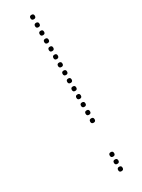

<svg xmlns="http://www.w3.org/2000/svg" viewBox="-193 -729 556 752"><g transform="rotate(-30 85.5 -352.5)"><path d="M110 -218Q100 -218 100 -228Q100 -238 110 -238Q120 -238 120 -228Q120 -218 110 -218ZM110 -254Q100 -254 100 -264Q100 -274 110 -274Q120 -274 120 -264Q120 -254 110 -254ZM110 -290Q100 -290 100 -300Q100 -310 110 -310Q120 -310 120 -300Q120 -290 110 -290ZM110 -326Q100 -326 100 -336Q100 -346 110 -346Q120 -346 120 -336Q120 -326 110 -326ZM110 -362Q100 -362 100 -372Q100 -382 110 -382Q120 -382 120 -372Q120 -362 110 -362ZM110 -398Q100 -398 100 -408Q100 -418 110 -418Q120 -418 120 -408Q120 -398 110 -398ZM110 -434Q100 -434 100 -444Q100 -454 110 -454Q120 -454 120 -444Q120 -434 110 -434ZM110 -470Q100 -470 100 -480Q100 -490 110 -490Q120 -490 120 -480Q120 -470 110 -470ZM110 -506Q100 -506 100 -516Q100 -526 110 -526Q120 -526 120 -516Q120 -506 110 -506ZM110 -542Q100 -542 100 -552Q100 -562 110 -562Q120 -562 120 -552Q120 -542 110 -542ZM110 -578Q100 -578 100 -588Q100 -598 110 -598Q120 -598 120 -588Q120 -578 110 -578ZM110 -614Q100 -614 100 -624Q100 -634 110 -634Q120 -634 120 -624Q120 -614 110 -614ZM110 -650Q100 -650 100 -660Q100 -670 110 -670Q120 -670 120 -660Q120 -650 110 -650ZM110 -686Q100 -686 100 -696Q100 -706 110 -706Q120 -706 120 -696Q120 -686 110 -686ZM110 1Q100 1 100 -9Q100 -19 110 -19Q120 -19 120 -9Q120 1 110 1ZM110 -32Q100 -32 100 -42Q100 -52 110 -52Q120 -52 120 -42Q120 -32 110 -32ZM110 -65Q100 -65 100 -75Q100 -85 110 -85Q120 -85 120 -75Q120 -65 110 -65Z"/></g></svg>

Font: Raleway Dots
Style: Regular
Weight: 400
Designer: Matt McInerney, Pablo Impallari, Rodrigo Fuenzalida, Brenda Gallo
Foundry: Matt McInerney, Pablo Impallari, Rodrigo Fuenzalida, Brenda Gallo
Version: Version 1.000